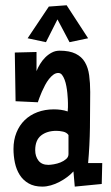

<svg xmlns="http://www.w3.org/2000/svg" viewBox="-20 -691 414 716"><path d="M361.3 -83 359.4 -4.9 258.8 4.9 253.9 -51.8Q243.7 -40.5 230.2 -30.5Q216.8 -20.5 201.4 -12.5Q186 -4.4 169.7 0.2Q153.3 4.9 137.7 4.9Q107.4 4.9 86.7 -7.1Q65.9 -19 53.5 -38.8Q41 -58.6 35.6 -84Q30.3 -109.4 30.3 -135.7Q30.3 -168.9 41.3 -196.3Q52.2 -223.6 72 -242.9Q91.8 -262.2 119.6 -272.7Q147.5 -283.2 180.7 -283.2Q193.8 -283.2 206.8 -281.5Q219.7 -279.8 232.4 -275.4Q233.4 -283.7 233.4 -291Q233.4 -298.3 233.4 -306.6Q233.4 -311 232.9 -321Q232.4 -331.1 231.2 -343.5Q230 -356 227.5 -369.4Q225.1 -382.8 220.9 -393.8Q216.8 -404.8 211.2 -411.9Q205.6 -418.9 197.3 -418.9Q188 -418.9 179.2 -412.6Q170.4 -406.2 162.6 -396.2Q154.8 -386.2 148.2 -373.8Q141.6 -361.3 136.2 -349.1Q130.9 -336.9 127 -326.4Q123 -315.9 121.1 -309.6L38.1 -313.5L35.2 -495.1L116.2 -497.1V-425.8Q121.1 -438.5 129.4 -452.1Q137.7 -465.8 148.7 -476.8Q159.7 -487.8 173.1 -494.9Q186.5 -502 202.1 -502Q239.3 -502 262 -490.7Q284.7 -479.5 296.6 -459.2Q308.6 -439 312.5 -410.4Q316.4 -381.8 316.4 -347.7Q316.4 -281.2 315.4 -215.3Q314.5 -149.4 308.6 -83ZM235.4 -116.2V-187.5Q228.5 -197.3 215.1 -200.2Q201.7 -203.1 190.4 -203.1Q155.3 -203.1 133.3 -185.8Q111.3 -168.5 111.3 -130.9Q111.3 -107.9 123.5 -92Q135.7 -76.2 160.2 -76.2Q168 -76.2 180.9 -78.4Q193.8 -80.6 205.8 -85.4Q217.8 -90.3 226.6 -97.9Q235.4 -105.5 235.4 -116.2ZM308.6 -548.3 239.3 -533.7 194.3 -618.7 151.4 -533.7 83 -548.3 162.1 -666.5 228.5 -671.4Z"/></svg>

Font: Maiden Orange
Style: Regular
Weight: 400
Designer: Astigmatic (AOETI)
Foundry: Astigmatic (AOETI)
Version: Version 1.000